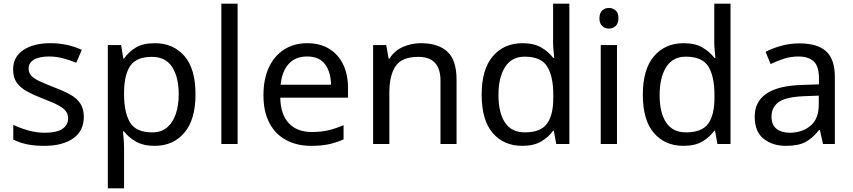

<svg xmlns="http://www.w3.org/2000/svg" viewBox="-20 -780 4623 1040"><path d="M434 -148Q434 -70 376 -30Q318 10 220 10Q164 10 123.5 1Q83 -8 52 -24V-104Q84 -88 129.5 -74.5Q175 -61 222 -61Q289 -61 319 -82.5Q349 -104 349 -140Q349 -160 338 -176Q327 -192 298.5 -208Q270 -224 217 -244Q165 -264 128 -284Q91 -304 71 -332Q51 -360 51 -404Q51 -472 106.5 -509Q162 -546 252 -546Q301 -546 343.5 -536.5Q386 -527 423 -510L393 -440Q359 -454 322 -464Q285 -474 246 -474Q192 -474 163.5 -456.5Q135 -439 135 -409Q135 -387 148 -371.5Q161 -356 191.5 -341.5Q222 -327 273 -307Q324 -288 360 -268Q396 -248 415 -219.5Q434 -191 434 -148Z M819 -546Q918 -546 978.5 -477Q1039 -408 1039 -269Q1039 -132 978.5 -61Q918 10 818 10Q756 10 715.5 -13.5Q675 -37 652 -68H646Q648 -51 650 -25Q652 1 652 20V240H564V-536H636L648 -463H652Q676 -498 715 -522Q754 -546 819 -546ZM803 -472Q721 -472 687.5 -426Q654 -380 652 -286V-269Q652 -170 684.5 -116.5Q717 -63 805 -63Q854 -63 885.5 -90Q917 -117 932.5 -163.5Q948 -210 948 -270Q948 -362 912.5 -417Q877 -472 803 -472Z M1267 0H1179V-760H1267Z M1644 -546Q1713 -546 1762.5 -516Q1812 -486 1838.5 -431.5Q1865 -377 1865 -304V-251H1498Q1500 -160 1544.5 -112.5Q1589 -65 1669 -65Q1720 -65 1759.5 -74.5Q1799 -84 1841 -102V-25Q1800 -7 1760 1.5Q1720 10 1665 10Q1589 10 1530.5 -21Q1472 -52 1439.5 -113.5Q1407 -175 1407 -264Q1407 -352 1436.5 -415Q1466 -478 1519.5 -512Q1573 -546 1644 -546ZM1643 -474Q1580 -474 1543.5 -433.5Q1507 -393 1500 -321H1773Q1772 -389 1741 -431.5Q1710 -474 1643 -474Z M2259 -546Q2355 -546 2404 -499.5Q2453 -453 2453 -349V0H2366V-343Q2366 -472 2246 -472Q2157 -472 2123 -422Q2089 -372 2089 -278V0H2001V-536H2072L2085 -463H2090Q2116 -505 2162 -525.5Q2208 -546 2259 -546Z M2809 10Q2709 10 2649 -59.5Q2589 -129 2589 -267Q2589 -405 2649.5 -475.5Q2710 -546 2810 -546Q2872 -546 2911.5 -523Q2951 -500 2976 -467H2982Q2981 -480 2978.5 -505.5Q2976 -531 2976 -546V-760H3064V0H2993L2980 -72H2976Q2952 -38 2912 -14Q2872 10 2809 10ZM2823 -63Q2908 -63 2942.5 -109.5Q2977 -156 2977 -250V-266Q2977 -366 2944 -419.5Q2911 -473 2822 -473Q2751 -473 2715.5 -416.5Q2680 -360 2680 -265Q2680 -169 2715.5 -116Q2751 -63 2823 -63Z M3279 -737Q3299 -737 3314.5 -723.5Q3330 -710 3330 -681Q3330 -653 3314.5 -639Q3299 -625 3279 -625Q3257 -625 3242 -639Q3227 -653 3227 -681Q3227 -710 3242 -723.5Q3257 -737 3279 -737ZM3322 -536V0H3234V-536Z M3682 10Q3582 10 3522 -59.5Q3462 -129 3462 -267Q3462 -405 3522.5 -475.5Q3583 -546 3683 -546Q3745 -546 3784.5 -523Q3824 -500 3849 -467H3855Q3854 -480 3851.5 -505.5Q3849 -531 3849 -546V-760H3937V0H3866L3853 -72H3849Q3825 -38 3785 -14Q3745 10 3682 10ZM3696 -63Q3781 -63 3815.5 -109.5Q3850 -156 3850 -250V-266Q3850 -366 3817 -419.5Q3784 -473 3695 -473Q3624 -473 3588.5 -416.5Q3553 -360 3553 -265Q3553 -169 3588.5 -116Q3624 -63 3696 -63Z M4310 -545Q4408 -545 4455 -502Q4502 -459 4502 -365V0H4438L4421 -76H4417Q4382 -32 4343.5 -11Q4305 10 4237 10Q4164 10 4116 -28.5Q4068 -67 4068 -149Q4068 -229 4131 -272.5Q4194 -316 4325 -320L4416 -323V-355Q4416 -422 4387 -448Q4358 -474 4305 -474Q4263 -474 4225 -461.5Q4187 -449 4154 -433L4127 -499Q4162 -518 4210 -531.5Q4258 -545 4310 -545ZM4336 -259Q4236 -255 4197.5 -227Q4159 -199 4159 -148Q4159 -103 4186.5 -82Q4214 -61 4257 -61Q4325 -61 4370 -98.5Q4415 -136 4415 -214V-262Z"/></svg>

Font: Noto Sans
Style: Regular
Weight: 400
Designer: Monotype Design Team
Foundry: Monotype Imaging Inc.
Version: Version 2.007